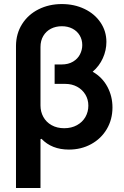

<svg xmlns="http://www.w3.org/2000/svg" viewBox="-20 -737 618 956"><path d="M509.8 -528.3Q509.8 -486.8 492.2 -447.5Q474.6 -408.2 441.4 -379.9Q489.3 -352.5 514.6 -305.2Q540 -257.8 540 -202.1Q540 -142.1 511.7 -94.2Q483.4 -46.4 433.8 -19.3Q384.3 7.8 323.2 7.8Q237.8 7.8 186.5 -45.9L181.6 -43.9V199.2H59.6V-508.8Q60.1 -569.8 90.1 -617.2Q120.1 -664.6 172.1 -690.7Q224.1 -716.8 288.1 -716.8Q350.1 -716.8 400.9 -692.4Q451.7 -668 480.7 -624.8Q509.8 -581.5 509.8 -528.3ZM299.8 -98.6Q335.9 -98.6 363.3 -113.8Q390.6 -128.9 405.3 -154.5Q419.9 -180.2 419.9 -210.9Q419.9 -241.7 405 -266.4Q390.1 -291 364 -305.2Q337.9 -319.3 305.7 -319.3H252V-416H286.1Q320.3 -416 343.8 -430.2Q367.2 -444.3 378.4 -466.6Q389.6 -488.8 389.6 -512.7Q389.6 -539.6 376.7 -561Q363.8 -582.5 340.6 -594.5Q317.4 -606.4 288.1 -606.4Q257.8 -606.4 233.6 -594Q209.5 -581.5 195.6 -558.1Q181.6 -534.7 181.6 -502.9V-211.9Q181.6 -180.7 195.8 -154.8Q210 -128.9 236.8 -113.8Q263.7 -98.6 299.8 -98.6Z"/></svg>

Font: Pretendard JP SemiBold
Style: Regular
Weight: 600
Designer: Base glyphs from Inter by Rasmus Andersson; Hangeul glyphs from Noto Sans CJK(Source Han Sans) by Jang Soo-young and Kan
Foundry: Kil Hyung-jin
Version: Version 1.309